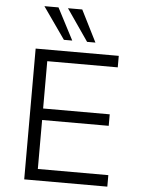

<svg xmlns="http://www.w3.org/2000/svg" viewBox="-61 -983 755 1031"><g transform="rotate(5 316.0 -468.0)"><path d="M109 0V-705H557V-643H177V-388H536V-326H177V-62H557V0ZM381 -765 263 -936H340L426 -765ZM256 -765 136 -936H212L301 -765Z"/></g></svg>

Font: Nunito Sans 8pt Light
Style: Regular
Weight: 300
Version: Version 3.101;gftools[0.9.27]